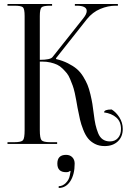

<svg xmlns="http://www.w3.org/2000/svg" viewBox="-20 -722 645 963"><path d="M274.4 211.9Q293.9 211.9 310.1 195.8Q326.2 179.7 330.1 158.2L334 136.7L331.1 134.8Q326.2 141.6 311.5 141.6Q267.6 141.6 267.6 98.6Q267.6 54.7 311.5 54.7Q331.1 54.7 342.8 66.9Q354.5 79.1 354.5 98.6Q354.5 153.3 332.5 187Q310.5 220.7 274.4 220.7ZM504.9 10.7Q477.5 10.7 456.5 0Q435.5 -10.7 421.9 -27.3Q408.2 -43.9 397.5 -71.3Q386.7 -98.6 381.3 -122.1Q376 -145.5 369.1 -180.7Q364.3 -206.1 362.3 -219.2Q360.4 -232.4 355 -255.9Q349.6 -279.3 344.7 -292.5Q339.8 -305.7 332 -324.7Q324.2 -343.8 315.4 -354.5Q306.6 -365.2 293.9 -377.9Q281.2 -390.6 266.6 -397.5Q252 -404.3 232.9 -408.7Q213.9 -413.1 191.4 -413.1H179.7V-69.3Q179.7 -28.3 188.5 -18.6Q197.3 -8.8 232.4 -8.8H266.6V0H17.6V-8.8H51.8Q86.9 -8.8 95.2 -18.6Q103.5 -28.3 103.5 -69.3V-641.6Q103.5 -676.8 95.2 -685.1Q86.9 -693.4 51.8 -693.4H17.6V-702.1H241.2V-693.4H232.4Q197.3 -693.4 188.5 -685.1Q179.7 -676.8 179.7 -641.6V-421.9Q232.4 -421.9 243.2 -435.5L397.5 -629.9Q415 -651.4 415 -667Q415 -693.4 364.3 -693.4H355.5V-702.1H571.3V-693.4H559.6Q521.5 -693.4 482.9 -677.2Q444.3 -661.1 416 -626L260.7 -429.7L261.7 -425.8Q293.9 -418 320.3 -404.8Q346.7 -391.6 364.7 -376.5Q382.8 -361.3 397 -338.4Q411.1 -315.4 418.9 -296.4Q426.8 -277.3 433.6 -248.5Q440.4 -219.7 443.4 -200.7Q446.3 -181.6 450.2 -151.4Q454.1 -118.2 459 -96.7Q463.9 -75.2 472.2 -54.2Q480.5 -33.2 495.6 -22.9Q510.7 -12.7 531.2 -12.7Q556.6 -12.7 571.8 -29.8Q586.9 -46.9 586.9 -75.2Q586.9 -112.3 563 -132.8Q539.1 -153.3 502 -158.2Q502 -172.9 540 -172.9Q562.5 -159.2 579.1 -132.8Q595.7 -106.4 595.7 -75.2Q595.7 -36.1 570.8 -12.7Q545.9 10.7 504.9 10.7Z"/></svg>

Font: FoglihtenNo07
Style: Regular
Weight: 500
Designer: gluk (gluksza@wp.pl)
Foundry: gluk (gluksza@wp.pl)
Version: Version 0.871